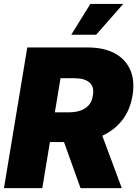

<svg xmlns="http://www.w3.org/2000/svg" viewBox="-20 -973 710 993"><path d="M0.5 0 121.1 -727.5H434.1Q516.1 -727.5 572.3 -697.8Q628.4 -668 653.3 -612.3Q678.2 -556.6 665.5 -479.5Q652.8 -401.4 608.9 -347.4Q564.9 -293.5 497.1 -265.9Q429.2 -238.3 345.2 -238.3H160.2L185.5 -392.1H336.4Q371.1 -392.1 397 -401.4Q422.9 -410.6 439.5 -429.7Q456.1 -448.7 460.4 -479.5Q468.3 -524.4 442.6 -546.4Q417 -568.4 365.7 -568.4H293L198.7 0ZM396.5 0 276.9 -333.5H485.8L609.9 0ZM348.6 -793.5 447.3 -952.6H617.2L477.5 -793.5Z"/></svg>

Font: Inter 17pt Black
Style: Italic
Weight: 900
Italic angle: -9.3988°
Version: Version 4.001;git-66647c0bb